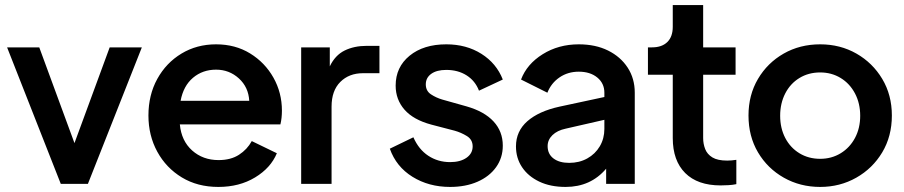

<svg xmlns="http://www.w3.org/2000/svg" viewBox="-20 -726 3568 758"><path d="M220 0 8 -539H135L274 -161L413 -539H540L327 0Z M842 12Q760 12 698 -25.5Q636 -63 601 -127Q566 -191 566 -270Q566 -351 601 -414.5Q636 -478 696.5 -514.5Q757 -551 833 -551Q909 -551 967.5 -515Q1026 -479 1059.5 -419.5Q1093 -360 1093 -289Q1093 -275 1091.5 -261Q1090 -247 1087 -235H690Q696 -170 738.5 -132Q781 -94 843 -94Q891 -94 923.5 -115Q956 -136 974 -169L1073 -121Q1049 -63 987 -25.5Q925 12 842 12ZM833 -451Q780 -451 742 -419Q704 -387 693 -328H964Q961 -382 923 -416.5Q885 -451 833 -451Z M1169 0V-539H1282V-464Q1303 -508 1340.5 -526.5Q1378 -545 1428 -545H1478V-437H1413Q1358 -437 1323.5 -402.5Q1289 -368 1289 -305V0Z M1757 12Q1673 12 1608.5 -28Q1544 -68 1519 -139L1612 -184Q1633 -136 1671 -111Q1709 -86 1757 -86Q1797 -86 1821.5 -103Q1846 -120 1846 -148Q1846 -175 1823 -189Q1800 -203 1775 -210L1683 -234Q1612 -253 1577 -293Q1542 -333 1542 -388Q1542 -461 1597 -506Q1652 -551 1742 -551Q1821 -551 1880.5 -513.5Q1940 -476 1965 -412L1871 -368Q1856 -407 1822 -428.5Q1788 -450 1742 -450Q1704 -450 1682.5 -434.5Q1661 -419 1661 -393Q1661 -367 1681.5 -353.5Q1702 -340 1726 -333L1822 -306Q1892 -286 1928.5 -246.5Q1965 -207 1965 -151Q1965 -103 1938.5 -66Q1912 -29 1865 -8.5Q1818 12 1757 12Z M2213 12Q2153 12 2109 -9Q2065 -30 2041 -66Q2017 -102 2017 -148Q2017 -208 2062 -247.5Q2107 -287 2189 -305L2366 -343V-360Q2366 -397 2338 -420Q2310 -443 2265 -443Q2222 -443 2189 -420.5Q2156 -398 2141 -360L2037 -412Q2060 -473 2122.5 -512Q2185 -551 2265 -551Q2331 -551 2380.5 -526.5Q2430 -502 2458 -459Q2486 -416 2486 -360V0H2373V-60Q2312 12 2213 12ZM2142 -149Q2142 -118 2165 -100.5Q2188 -83 2227 -83Q2267 -83 2298.5 -100.5Q2330 -118 2348 -148.5Q2366 -179 2366 -217V-253L2213 -218Q2180 -211 2161 -192.5Q2142 -174 2142 -149Z M2825 6Q2734 6 2685 -43Q2636 -92 2636 -181V-431H2538V-539H2554Q2593 -539 2614.5 -560Q2636 -581 2636 -620V-706H2756V-539H2884V-431H2756V-181Q2756 -158 2764 -137.5Q2772 -117 2792.5 -104.5Q2813 -92 2851 -92Q2868 -92 2887 -95V1Q2873 4 2856 5Q2839 6 2825 6Z M3218 12Q3139 12 3074.5 -24.5Q3010 -61 2972.5 -124.5Q2935 -188 2935 -270Q2935 -351 2972.5 -414.5Q3010 -478 3074 -514.5Q3138 -551 3218 -551Q3297 -551 3361 -514.5Q3425 -478 3463 -414.5Q3501 -351 3501 -270Q3501 -188 3463 -124.5Q3425 -61 3360.5 -24.5Q3296 12 3218 12ZM3218 -99Q3263 -99 3299 -121Q3335 -143 3355.5 -181.5Q3376 -220 3376 -269Q3376 -318 3355.5 -357Q3335 -396 3299 -418Q3263 -440 3218 -440Q3172 -440 3136 -418Q3100 -396 3080 -357Q3060 -318 3060 -269Q3060 -220 3080 -181.5Q3100 -143 3136 -121Q3172 -99 3218 -99Z"/></svg>

Font: Plus Jakarta Display Medium
Style: Regular
Weight: 500
Designer: Gumpita Rahayu
Foundry: Tokotype Studio
Version: Version 1.000